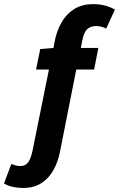

<svg xmlns="http://www.w3.org/2000/svg" viewBox="-127 -733 589 949"><path d="M-14.8 196.1Q-39.4 196.1 -62.9 190.9Q-86.3 185.8 -107.4 173.9L-71 77.7Q-60 82.1 -49.3 84.9Q-38.5 87.7 -26.3 87.7Q-0.9 87.7 12.5 69Q25.9 50.3 34.2 10.1L114.9 -389.4H51.3L71.8 -490.5L137.4 -496.1L143.3 -528.8Q153.3 -579.9 176.7 -621.4Q200.2 -663 239.1 -687.8Q278 -712.6 334.8 -712.6Q363.8 -712.6 391.1 -705.7Q418.4 -698.8 441.1 -685.6L397.8 -591.5Q389.9 -597 375.6 -600.6Q361.3 -604.2 347.7 -604.2Q321.4 -604.2 304.8 -589.7Q288.2 -575.3 280 -533.7L272.5 -496.1H359.1L338.3 -389.4H250L169.7 16Q160.1 66 137.7 106.7Q115.4 147.4 78.2 171.8Q40.9 196.1 -14.8 196.1Z"/></svg>

Font: Source Sans 3 VF
Style: Italic
Weight: 200
Italic angle: -11°
Designer: Paul D. Hunt
Foundry: Adobe Systems Incorporated
Version: Version 3.042;hotconv 1.0.118;makeotfexe 2.5.65603